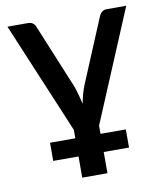

<svg xmlns="http://www.w3.org/2000/svg" viewBox="-78 -573 680 807"><g transform="rotate(-10 262.0 -170.0)"><path d="M315.5 -33.5 515.5 -510H431C423.7 -510 417.4 -507.9 412.2 -503.8C407.1 -499.6 403.2 -494.7 400.5 -489L285.5 -214C280.2 -200.7 275.8 -187.6 272.3 -174.8C268.8 -161.9 265.7 -149 263 -136C260.3 -149 257.3 -161.9 253.8 -174.8C250.3 -187.6 246.2 -200.7 241.5 -214L128 -489C126 -494.7 122.3 -499.6 117 -503.8C111.7 -507.9 104.8 -510 96.5 -510H8.5L208 -34.5V1.5H100V79H208V169.5H315.5V79H423.5V1.5H315.5Z"/></g></svg>

Font: Lato Semibold
Style: Regular
Weight: 600
Designer: Lukasz Dziedzic
Foundry: tyPoland Lukasz Dziedzic
Version: Version 2.006; 2014-01-15